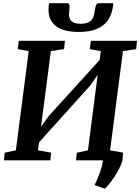

<svg xmlns="http://www.w3.org/2000/svg" viewBox="-20 -997 872 1194"><path d="M9.3 -47.4 78.6 -62 158.7 -679.2 90.3 -691.4 96.7 -743.2H383.8L378.4 -691.4L296.4 -679.2L234.9 -208.5L284.2 -276.9L599.6 -624L606.9 -679.2L538.6 -691.4L544.9 -743.2H832L826.7 -691.4L744.6 -679.2L664.6 -62L745.6 -47.9L741.7 0Q734.4 25.9 720.5 53Q706.5 80.1 690.7 104.2Q674.8 128.4 658.9 147.5Q643.1 166.5 631.8 176.8L568.4 153.8Q577.6 134.8 586.7 113.5Q595.7 92.3 602.8 71.5Q609.9 50.8 614.5 32.2Q619.1 13.7 619.6 0H452.6L457.5 -47.4L526.9 -62L587.4 -531.2L540.5 -464.4L222.7 -111.8L216.3 -62L297.4 -47.9L293.5 0H4.4ZM471.2 -798.3Q427.2 -798.3 392.1 -806.4Q356.9 -814.5 332.5 -831.5Q308.1 -848.6 294.9 -874.5Q281.7 -900.4 281.7 -936.5Q281.7 -946.3 282.2 -956.1Q282.7 -965.8 286.1 -977.1H398.4Q406.7 -977.1 409.7 -970.5Q412.6 -963.9 412.6 -954.6Q412.6 -943.4 410.9 -931.2Q409.2 -918.9 409.2 -908.2Q409.2 -895 412.6 -884.3Q416 -873.5 424.1 -865.7Q432.1 -857.9 445.8 -853.5Q459.5 -849.1 480 -849.1Q508.3 -849.1 525.4 -856.2Q542.5 -863.3 551.8 -875.5Q561 -887.7 564.7 -904.1Q568.4 -920.4 570.8 -938.5Q571.8 -945.8 573.2 -952.6Q574.7 -959.5 577.4 -964.8Q580.1 -970.2 583.7 -973.6Q587.4 -977.1 593.3 -977.1H684.1Q684.1 -973.1 683.8 -969Q683.6 -964.8 683.1 -960.9Q677.7 -918.5 661.1 -887.7Q644.5 -856.9 617.7 -837.2Q590.8 -817.4 554 -807.9Q517.1 -798.3 471.2 -798.3Z"/></svg>

Font: Merriweather Bold
Style: Italic
Weight: 700
Italic angle: -7°
Designer: Eben Sorkin ( eben@eyebytes.com )
Foundry: Eben Sorkin ( eben@eyebytes.com )
Version: Version 1.5; ttfautohint (v0.97) -l 13 -r 13 -G 200 -x 24 -f